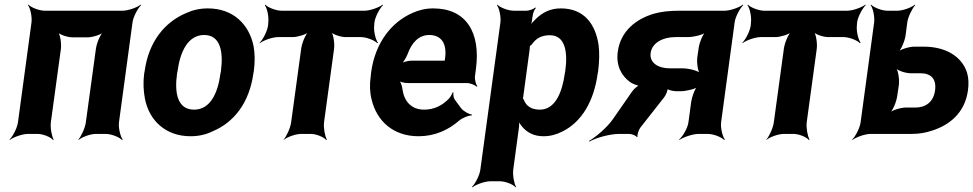

<svg xmlns="http://www.w3.org/2000/svg" viewBox="-20 -574 4171 823"><path d="M490 -50 548 -478C551 -502 571 -539 585 -552L583 -554C568 -542 529 -528 505 -528H172C148 -528 113 -542 102 -554L100 -552C110 -539 118 -502 115 -478L57 -50C54 -26 35 11 21 24L22 26C37 14 76 0 100 0H141C165 0 198 14 207 26L210 24C202 11 195 -26 198 -50L241 -364C244 -388 238 -428 227 -440L225 -438C235 -425 270 -414 290 -414H356C376 -414 413 -425 427 -438L425 -440C410 -428 394 -388 391 -364L348 -50C345 -26 328 11 316 24L317 26C330 14 367 0 391 0H433C457 0 492 14 503 26L506 24C496 11 487 -26 490 -50Z M600 -269 598 -259C593 -220 595 -185 601 -152C619 -58 689 10 797 10C831 10 863 3 891 -11C983 -49 1049 -134 1066 -259L1068 -269C1073 -308 1073 -343 1067 -376C1048 -470 979 -538 871 -538C837 -538 806 -531 778 -518C685 -479 617 -394 600 -269ZM927 -269 925 -259C914 -176 882 -104 812 -104C741 -104 727 -175 739 -259L741 -269C752 -351 785 -424 855 -424C925 -424 938 -352 927 -269Z M1584 -465 1585 -478C1588 -502 1608 -539 1622 -552L1620 -554C1605 -542 1566 -528 1542 -528H1187C1163 -528 1128 -542 1117 -554L1115 -552C1125 -539 1133 -502 1130 -478L1129 -465C1126 -441 1107 -404 1093 -391L1094 -389C1109 -401 1148 -415 1172 -415H1235C1255 -415 1293 -426 1307 -439L1305 -441C1290 -429 1274 -389 1271 -365L1228 -50C1225 -26 1208 11 1196 24V26C1209 14 1247 0 1271 0H1312C1336 0 1369 14 1378 26L1381 24C1373 11 1366 -26 1369 -50L1412 -365C1415 -389 1409 -429 1398 -441L1396 -439C1406 -426 1441 -415 1461 -415H1527C1551 -415 1586 -401 1597 -389L1600 -391C1590 -404 1581 -441 1584 -465Z M1837 -538C1805 -538 1775 -531 1747 -518C1658 -479 1588 -390 1571 -265L1569 -246C1564 -211 1565 -178 1573 -147C1595 -55 1666 10 1774 10C1843 10 1901 -16 1948 -57C1962 -69 1990 -80 2002 -79L2003 -83C1990 -84 1965 -98 1956 -111L1930 -146C1924 -154 1922 -169 1924 -177L1920 -178C1918 -170 1908 -153 1899 -146C1872 -120 1839 -104 1798 -104C1743 -104 1712 -140 1705 -192C1704 -206 1696 -226 1689 -233L1687 -229C1694 -223 1713 -218 1727 -218H1982C1996 -218 2017 -209 2024 -202L2026 -204C2020 -212 2014 -234 2016 -248L2020 -278C2041 -434 1979 -538 1837 -538ZM1888 -326 1887 -320C1887 -317 1885 -311 1887 -310L1890 -312C1889 -314 1883 -314 1880 -314H1744C1730 -314 1706 -308 1697 -301L1699 -297C1708 -305 1722 -328 1728 -344C1744 -389 1774 -424 1820 -424C1872 -424 1896 -387 1888 -326Z M2262 -500 2263 -503C2263 -514 2270 -533 2277 -539L2275 -542C2268 -536 2249 -528 2237 -528H2182C2158 -528 2123 -542 2112 -554L2110 -552C2120 -539 2128 -502 2125 -478L2039 153C2036 177 2017 214 2003 227L2005 229C2020 217 2058 203 2082 203H2123C2147 203 2181 217 2190 229L2192 227C2184 214 2177 177 2180 153L2204 -24C2206 -37 2206 -54 2202 -62L2199 -60C2202 -52 2212 -38 2219 -30C2240 -6 2268 10 2310 10C2338 10 2365 3 2392 -11C2474 -52 2526 -141 2542 -259L2544 -270C2549 -310 2550 -347 2546 -380C2533 -469 2485 -538 2384 -538C2339 -538 2307 -521 2279 -495C2270 -486 2254 -470 2250 -461L2253 -460C2258 -469 2261 -487 2262 -500ZM2294 -104C2257 -104 2235 -120 2225 -147C2224 -149 2219 -155 2218 -154L2221 -151C2222 -152 2224 -165 2224 -168L2250 -360C2250 -363 2252 -377 2251 -378L2248 -375C2249 -374 2258 -382 2260 -384C2277 -409 2301 -423 2337 -423C2404 -423 2414 -349 2403 -270L2401 -259C2390 -180 2361 -104 2294 -104Z M2689 -181 2607 -63C2582 -27 2533 14 2505 30L2506 33C2534 17 2593 0 2635 0H2677C2687 0 2707 7 2710 14L2713 12C2710 5 2718 -17 2724 -26L2827 -157C2834 -166 2845 -190 2841 -197L2838 -195C2842 -188 2867 -183 2879 -183H2898C2921 -183 2963 -193 2976 -204L2972 -207C2959 -196 2946 -159 2943 -139L2931 -50C2928 -26 2907 11 2891 24L2892 26C2909 14 2950 0 2974 0H3014C3038 0 3073 14 3084 26L3087 24C3077 11 3068 -26 3071 -50L3129 -478C3132 -502 3152 -539 3166 -552L3164 -554C3149 -542 3110 -528 3086 -528H2890C2850 -528 2813 -524 2782 -515C2708 -493 2640 -442 2628 -352C2620 -292 2644 -249 2681 -222C2691 -215 2715 -205 2725 -206V-210C2715 -209 2697 -193 2689 -181ZM2769 -347C2775 -391 2822 -415 2875 -415H2928C2953 -415 2995 -425 3008 -437L3006 -439C2992 -428 2978 -391 2975 -369L2969 -329C2966 -306 2971 -268 2981 -256L2983 -259C2973 -271 2932 -281 2907 -281H2852C2801 -281 2763 -305 2769 -347Z M3653 -465 3654 -478C3657 -502 3677 -539 3691 -552L3689 -554C3674 -542 3635 -528 3611 -528H3256C3232 -528 3197 -542 3186 -554L3184 -552C3194 -539 3202 -502 3199 -478L3198 -465C3195 -441 3176 -404 3162 -391L3163 -389C3178 -401 3217 -415 3241 -415H3304C3324 -415 3362 -426 3376 -439L3374 -441C3359 -429 3343 -389 3340 -365L3297 -50C3294 -26 3277 11 3265 24V26C3278 14 3316 0 3340 0H3381C3405 0 3438 14 3447 26L3450 24C3442 11 3435 -26 3438 -50L3481 -365C3484 -389 3478 -429 3467 -441L3465 -439C3475 -426 3510 -415 3530 -415H3596C3620 -415 3655 -401 3666 -389L3669 -391C3659 -404 3650 -441 3653 -465Z M3862 -424 3869 -478C3872 -502 3891 -539 3903 -552L3901 -554C3888 -542 3850 -528 3826 -528H3784C3760 -528 3725 -542 3714 -554L3712 -552C3722 -539 3730 -502 3727 -478L3669 -50C3666 -26 3647 11 3633 24L3634 26C3649 14 3688 0 3712 0H3889C3920 0 3948 -5 3975 -14C4051 -38 4116 -91 4129 -186C4133 -214 4132 -240 4125 -263C4102 -334 4031 -374 3940 -374H3898C3878 -374 3840 -363 3826 -350L3828 -348C3843 -360 3859 -400 3862 -424ZM3988 -186C3981 -136 3947 -113 3904 -113H3862C3842 -113 3804 -102 3790 -89L3792 -87C3807 -99 3823 -139 3826 -163L3833 -210C3836 -234 3830 -274 3819 -286L3817 -284C3827 -271 3863 -260 3883 -260H3925C3970 -260 3995 -237 3988 -186Z"/></svg>

Font: Asimov
Style: EdgeNarIt
Weight: 500
Designer: Google
Version: Version 2.000980: 2014